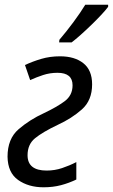

<svg xmlns="http://www.w3.org/2000/svg" viewBox="-20 -785 479 815"><path d="M165 10Q205 10 239 1Q273 -8 304 -23V-97Q275 -82 243.5 -71.5Q212 -61 178 -61Q97 -61 97 -126Q97 -172 128.5 -198Q160 -224 225 -255Q284 -282 327.5 -320.5Q371 -359 371 -427Q371 -487 334 -516.5Q297 -546 235 -546Q192 -546 155 -535Q118 -524 86 -509L108 -445Q134 -457 163 -466.5Q192 -476 224 -476Q288 -476 288 -423Q288 -380 254 -355Q220 -330 167 -305Q106 -277 59 -236.5Q12 -196 12 -120Q13 -52 57 -21Q101 10 165 10ZM231 -605H284Q318 -631 368 -679.5Q418 -728 439 -756V-765H342Q322 -732 292 -691.5Q262 -651 232 -616Z"/></svg>

Font: Noto Sans UI SemiCondensed
Style: Italic
Weight: 400
Width: 4
Italic angle: -12°
Designer: Monotype Design Team
Foundry: Monotype Imaging Inc.
Version: Version 1.901